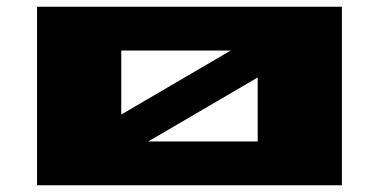

<svg xmlns="http://www.w3.org/2000/svg" viewBox="-20 -550 1125 570"><path d="M90 0V-530H995V0ZM340 -210 665 -400H340ZM420 -130H745V-320Z"/></svg>

Font: Stalinist One
Style: Regular
Weight: 400
Designer: Jovanny Lemonad
Foundry: Alexey Maslov, Jovanny Lemonad
Version: Version 3.004